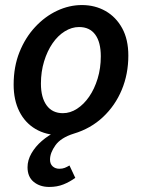

<svg xmlns="http://www.w3.org/2000/svg" viewBox="-20 -523 563 760"><path d="M175 217Q138 217 113.5 197Q89 177 89 139Q89 111 104.5 84Q120 57 145.5 35Q171 13 200 -1L217 12Q162 12 120.5 -12.5Q79 -37 56.5 -82Q34 -127 34 -188Q34 -259 57 -316.5Q80 -374 119 -416Q158 -458 206 -480.5Q254 -503 304 -503Q356 -503 397.5 -479.5Q439 -456 463.5 -411.5Q488 -367 488 -303Q488 -230 462 -167.5Q436 -105 387.5 -59.5Q339 -14 272 6Q221 22 199.5 52Q178 82 178 109Q178 126 188.5 135.5Q199 145 215 145Q227 145 236 141.5Q245 138 255 132L278 181Q256 197 231 207Q206 217 175 217ZM229 -75Q258 -75 285 -92.5Q312 -110 333 -140.5Q354 -171 366.5 -212Q379 -253 379 -300Q379 -356 357 -386Q335 -416 293 -416Q264 -416 236.5 -399Q209 -382 188 -351.5Q167 -321 154.5 -280Q142 -239 142 -192Q142 -137 164.5 -106Q187 -75 229 -75Z"/></svg>

Font: Source Sans 3 ExtraLight SemiBold
Style: Italic
Weight: 600
Italic angle: -11°
Version: Version 3.052;hotconv 1.1.0;makeotfexe 2.6.0